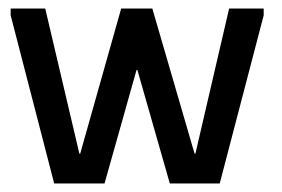

<svg xmlns="http://www.w3.org/2000/svg" viewBox="-20 -430 660 450"><path d="M107 0 5 -394V-410H86L166 -70H168L264 -410H337L436 -70H438L517 -410H598V-394L495 0H378L302 -266H300L225 0Z"/></svg>

Font: Darker Grotesque Light SemiBold
Style: Regular
Weight: 600
Version: Version 1.000;gftools[0.9.28]